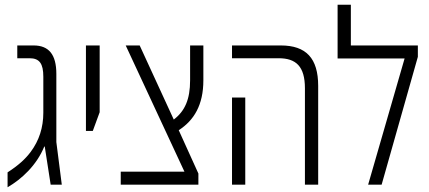

<svg xmlns="http://www.w3.org/2000/svg" viewBox="-20 -780 1814 811"><path d="M12 11C71 -23 135 -82 167 -161H169L194 0H241L218 -180V-468C218 -550 186 -588 122 -588H53V-534H105C147 -534 163 -511 163 -456V-304C163 -241 145 -186 110 -139C87 -108 57 -81 12 -52Z M343 -227H372L401 -306V-588H343Z M490 0H818V-47L735 -230C800 -272 839 -337 839 -441V-588H783V-441C783 -360 761 -311 714 -275L570 -588H511L759 -55H490Z M1268 0H1324V-417C1324 -534 1273 -588 1166 -588H960V-534H1157C1230 -534 1268 -500 1268 -407ZM960 0H1016V-368H960Z M1462 -588V-760H1406V-533H1689L1535 0H1592L1745 -540V-588Z"/></svg>

Font: Noto Sans Hebrew Condensed Light
Style: Regular
Weight: 300
Width: 3
Designer: Monotype Design Team
Foundry: Monotype Imaging Inc.
Version: Version 2.004